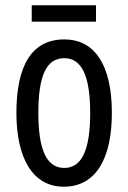

<svg xmlns="http://www.w3.org/2000/svg" viewBox="-20 -696 485 726"><path d="M343 -676H100V-614H343ZM403 -269C403 -452 337 -547 223 -547C99 -547 42 -446 42 -269C42 -101 102 10 221 10C346 10 403 -102 403 -269ZM125 -269C125 -407 154 -476 223 -476C290 -476 321 -407 321 -269C321 -130 290 -61 223 -61C155 -61 125 -132 125 -269Z"/></svg>

Font: Noto Sans Telugu ExtraCondensed
Style: Regular
Weight: 400
Width: 2
Designer: Jelle Bosma - Monotype Design Team
Foundry: Monotype Imaging Inc.
Version: Version 2.005